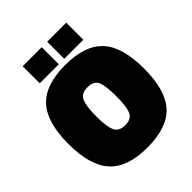

<svg xmlns="http://www.w3.org/2000/svg" viewBox="-238 -995 1146 1146"><g transform="rotate(-45 335.0 -422.0)"><path d="M250 -335Q250 -250 266.5 -212.5Q283 -175 335.5 -175Q388 -175 404 -212Q420 -249 420 -335.5Q420 -422 404.5 -458.5Q389 -495 336 -495Q283 -495 266.5 -457.5Q250 -420 250 -335ZM654 -335Q654 -152 578 -69.5Q502 13 335.5 13Q169 13 92.5 -70Q16 -153 16 -335.5Q16 -518 92 -600.5Q168 -683 335 -683Q502 -683 578 -600.5Q654 -518 654 -335ZM358 -713V-857H519V-713ZM151 -713V-857H312V-713Z"/></g></svg>

Font: Titillium Web
Style: Black
Weight: 900
Version: Version 1.001;PS 35.000;hotconv 1.0.70;makeotf.lib2.5.55311